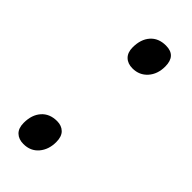

<svg xmlns="http://www.w3.org/2000/svg" viewBox="-190 -584 634 634"><g transform="rotate(45 126.5 -267.5)"><path d="M21 -36.1Q21 -73.7 40.8 -95.9Q60.5 -118.2 95.2 -118.2Q116.2 -118.2 129.2 -105.5Q142.1 -92.8 142.1 -66.9Q142.1 -32.2 122.6 -9Q103 14.2 69.8 14.2Q47.4 14.2 34.2 1.5Q21 -11.2 21 -36.1ZM99.1 -466.8Q99.1 -504.4 118.7 -526.6Q138.2 -548.8 172.9 -548.8Q220.2 -548.8 220.2 -498Q220.2 -462.4 200 -439.7Q179.7 -417 147.9 -417Q125.5 -417 112.3 -429.9Q99.1 -442.9 99.1 -466.8Z"/></g></svg>

Font: CAA NEO Sans
Style: Italic
Weight: 400
Italic angle: -12°
Version: Version 1.10